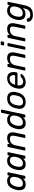

<svg xmlns="http://www.w3.org/2000/svg" viewBox="2287 -3045 978 5592"><g transform="rotate(-90 2776.0 -249.0)"><path d="M203 10Q130 10 90 -23.5Q50 -57 38 -112Q26 -167 36 -230Q39 -246 42 -260Q45 -274 49 -290Q65 -352 96 -407Q127 -462 178.5 -496Q230 -530 307 -530Q371 -530 403.5 -508.5Q436 -487 454 -456L462 -497Q468 -520 490 -520H535Q545 -520 550.5 -513.5Q556 -507 554 -497L453 -23Q448 0 426 0H380Q370 0 364.5 -6.5Q359 -13 362 -23L371 -65Q339 -33 303 -11.5Q267 10 203 10ZM224 -71Q274 -71 310.5 -94Q347 -117 370 -152.5Q393 -188 402 -225Q406 -241 410.5 -263Q415 -285 418 -302Q425 -337 419 -371Q413 -405 388.5 -427Q364 -449 315 -449Q268 -449 234.5 -426.5Q201 -404 179.5 -367.5Q158 -331 145 -289Q141 -274 138 -260Q135 -246 133 -231Q126 -189 129.5 -152.5Q133 -116 155 -93.5Q177 -71 224 -71Z M789 10Q716 10 676 -23.5Q636 -57 624 -112Q612 -167 622 -230Q625 -246 628 -260Q631 -274 635 -290Q651 -352 682 -407Q713 -462 764.5 -496Q816 -530 893 -530Q957 -530 989.5 -508.5Q1022 -487 1040 -456L1048 -497Q1054 -520 1076 -520H1121Q1131 -520 1136.5 -513.5Q1142 -507 1140 -497L1039 -23Q1034 0 1012 0H966Q956 0 950.5 -6.5Q945 -13 948 -23L957 -65Q925 -33 889 -11.5Q853 10 789 10ZM810 -71Q860 -71 896.5 -94Q933 -117 956 -152.5Q979 -188 988 -225Q992 -241 996.5 -263Q1001 -285 1004 -302Q1011 -337 1005 -371Q999 -405 974.5 -427Q950 -449 901 -449Q854 -449 820.5 -426.5Q787 -404 765.5 -367.5Q744 -331 731 -289Q727 -274 724 -260Q721 -246 719 -231Q712 -189 715.5 -152.5Q719 -116 741 -93.5Q763 -71 810 -71Z M1207 0Q1197 0 1191.5 -6.5Q1186 -13 1188 -23L1289 -497Q1294 -520 1317 -520H1364Q1374 -520 1379 -513.5Q1384 -507 1382 -497L1372 -453Q1403 -486 1447 -508Q1491 -530 1547 -530Q1619 -530 1660 -501.5Q1701 -473 1713 -422.5Q1725 -372 1711 -305L1650 -23Q1645 0 1623 0H1573Q1563 0 1557.5 -6.5Q1552 -13 1554 -23L1613 -300Q1629 -374 1611.5 -411.5Q1594 -449 1523 -449Q1455 -449 1406.5 -409.5Q1358 -370 1342 -300L1284 -23Q1279 0 1257 0Z M1985 10Q1911 10 1870 -23.5Q1829 -57 1816 -112Q1803 -167 1813 -230Q1816 -246 1819 -260Q1822 -274 1826 -290Q1842 -352 1874 -407Q1906 -462 1958 -496Q2010 -530 2086 -530Q2148 -530 2183.5 -509Q2219 -488 2236 -457L2286 -687Q2291 -710 2313 -710H2361Q2371 -710 2376.5 -703.5Q2382 -697 2380 -687L2239 -23Q2233 0 2211 0H2166Q2156 0 2150.5 -6.5Q2145 -13 2147 -23L2156 -65Q2125 -33 2086.5 -11.5Q2048 10 1985 10ZM2006 -71Q2055 -71 2092.5 -94Q2130 -117 2154 -152.5Q2178 -188 2187 -225Q2191 -241 2196 -263Q2201 -285 2204 -302Q2210 -337 2203 -371Q2196 -405 2170.5 -427Q2145 -449 2097 -449Q2049 -449 2014.5 -426.5Q1980 -404 1957.5 -367.5Q1935 -331 1922 -289Q1918 -274 1915 -260Q1912 -246 1910 -231Q1904 -189 1908.5 -152.5Q1913 -116 1935.5 -93.5Q1958 -71 2006 -71Z M2599 10Q2526 10 2479 -19Q2432 -48 2413 -99.5Q2394 -151 2406 -217Q2409 -233 2414.5 -260Q2420 -287 2425 -303Q2441 -369 2477 -420.5Q2513 -472 2568.5 -501Q2624 -530 2700 -530Q2774 -530 2821 -501Q2868 -472 2886.5 -420.5Q2905 -369 2894 -303Q2891 -287 2885.5 -260Q2880 -233 2876 -217Q2859 -151 2823 -99.5Q2787 -48 2731.5 -19Q2676 10 2599 10ZM2603 -67Q2666 -67 2714 -106.5Q2762 -146 2781 -222Q2785 -237 2790 -260Q2795 -283 2798 -298Q2811 -374 2785 -413.5Q2759 -453 2696 -453Q2633 -453 2585.5 -413.5Q2538 -374 2519 -298Q2515 -283 2510 -260Q2505 -237 2503 -222Q2476 -67 2603 -67Z M3175 10Q3071 10 3023.5 -54Q2976 -118 2993 -227Q2995 -240 2999.5 -260.5Q3004 -281 3008 -294Q3027 -365 3067 -418Q3107 -471 3163.5 -500.5Q3220 -530 3289 -530Q3402 -530 3446 -459Q3490 -388 3467 -269L3463 -252Q3461 -242 3452.5 -235.5Q3444 -229 3434 -229H3089Q3089 -226 3087 -220Q3080 -179 3089 -143.5Q3098 -108 3123 -86Q3148 -64 3190 -64Q3225 -64 3252 -75Q3279 -86 3296 -99.5Q3313 -113 3320 -121Q3332 -133 3337.5 -135.5Q3343 -138 3355 -138H3403Q3412 -138 3417 -132.5Q3422 -127 3420 -117Q3416 -102 3396.5 -80.5Q3377 -59 3344.5 -38.5Q3312 -18 3269 -4Q3226 10 3175 10ZM3104 -298H3377L3378 -301Q3395 -368 3367 -412.5Q3339 -457 3274 -457Q3209 -457 3165 -412.5Q3121 -368 3105 -301Z M3537 0Q3527 0 3521.5 -6.5Q3516 -13 3518 -23L3619 -497Q3624 -520 3647 -520H3694Q3704 -520 3709 -513.5Q3714 -507 3712 -497L3702 -453Q3733 -486 3777 -508Q3821 -530 3877 -530Q3949 -530 3990 -501.5Q4031 -473 4043 -422.5Q4055 -372 4041 -305L3980 -23Q3975 0 3953 0H3903Q3893 0 3887.5 -6.5Q3882 -13 3884 -23L3943 -300Q3959 -374 3941.5 -411.5Q3924 -449 3853 -449Q3785 -449 3736.5 -409.5Q3688 -370 3672 -300L3614 -23Q3609 0 3587 0Z M4266 -617Q4256 -617 4251 -623.5Q4246 -630 4247 -640L4260 -694Q4261 -704 4269 -711Q4277 -718 4287 -718H4349Q4359 -718 4364.5 -711Q4370 -704 4369 -694L4357 -640Q4355 -630 4347 -623.5Q4339 -617 4329 -617ZM4143 0Q4133 0 4127.5 -6.5Q4122 -13 4124 -23L4225 -497Q4230 -520 4253 -520H4301Q4311 -520 4316 -513.5Q4321 -507 4318 -497L4218 -23Q4213 0 4191 0Z M4386 0Q4376 0 4370.5 -6.5Q4365 -13 4367 -23L4468 -497Q4473 -520 4496 -520H4543Q4553 -520 4558 -513.5Q4563 -507 4561 -497L4551 -453Q4582 -486 4626 -508Q4670 -530 4726 -530Q4798 -530 4839 -501.5Q4880 -473 4892 -422.5Q4904 -372 4890 -305L4829 -23Q4824 0 4802 0H4752Q4742 0 4736.5 -6.5Q4731 -13 4733 -23L4792 -300Q4808 -374 4790.5 -411.5Q4773 -449 4702 -449Q4634 -449 4585.5 -409.5Q4537 -370 4521 -300L4463 -23Q4458 0 4436 0Z M5137 220Q5071 220 5030.5 202.5Q4990 185 4969.5 159Q4949 133 4942.5 107.5Q4936 82 4939 67Q4941 57 4947.5 50Q4954 43 4963 43H5015Q5023 43 5028.5 47Q5034 51 5035 64Q5036 79 5043.5 97.5Q5051 116 5073.5 129.5Q5096 143 5140 143Q5181 143 5217.5 130Q5254 117 5280.5 86Q5307 55 5319 0L5333 -68Q5302 -37 5263 -16.5Q5224 4 5166 4Q5089 4 5048 -29.5Q5007 -63 4995 -117.5Q4983 -172 4993 -235Q4996 -250 4998.5 -262.5Q5001 -275 5005 -290Q5022 -352 5053.5 -407Q5085 -462 5137 -496Q5189 -530 5265 -530Q5324 -530 5362 -508Q5400 -486 5417 -453L5426 -496Q5429 -506 5436.5 -513Q5444 -520 5455 -520H5500Q5510 -520 5515.5 -513Q5521 -506 5519 -496L5416 -11Q5402 56 5372.5 108.5Q5343 161 5287 190.5Q5231 220 5137 220ZM5186 -76Q5235 -76 5272 -99Q5309 -122 5333 -157Q5357 -192 5367 -228Q5370 -242 5374.5 -262.5Q5379 -283 5381 -297Q5387 -333 5380.5 -368Q5374 -403 5349.5 -426Q5325 -449 5275 -449Q5228 -449 5193 -426.5Q5158 -404 5135 -367.5Q5112 -331 5100 -289Q5097 -275 5094 -262.5Q5091 -250 5089 -236Q5082 -194 5086 -157.5Q5090 -121 5113 -98.5Q5136 -76 5186 -76Z"/></g></svg>

Font: Lubike
Style: Italic
Weight: 400
Italic angle: -12°
Foundry: Honoka55
Version: Version 1.000;July 22, 2022;FontCreator 14.0.0.2862 64-bit